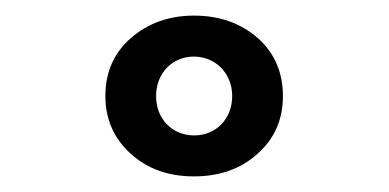

<svg xmlns="http://www.w3.org/2000/svg" viewBox="-20 -895 498 246"><path d="M228.5 -669C261 -669 288.5 -678.5 310 -698C331.5 -717 342.5 -741.5 342.5 -772C342.5 -802.5 331.5 -827.5 310 -846.5C288 -865.5 261 -875 228.5 -875C197 -875 170 -865.5 148 -846.5C126 -827.5 115 -802.5 115 -772C115 -742 126 -717.5 147.5 -698C169 -678.5 196 -669 228.5 -669ZM229 -721.5C200.5 -721.5 180 -742.5 180 -772C180 -801.5 201 -822.5 228.5 -822.5C255 -822.5 277.5 -802 277.5 -772C277.5 -742.5 256.5 -721.5 229 -721.5Z"/></svg>

Font: Spartan
Style: Bold
Weight: 700
Designer: Matt Bailey, Mirko Velimirovic
Foundry: Matt Bailey
Version: Version 1.003